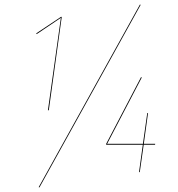

<svg xmlns="http://www.w3.org/2000/svg" viewBox="-20 -754 781 841"><path d="M592.8 -733.9 596.2 -732.9 152.8 66.9 149.4 65.9ZM189.9 -271 246.6 -675.8 140.6 -604.5 138.7 -607.9 247.1 -680.2H250.5L193.8 -271ZM659.7 -124 659.2 -120.1H609.4L592.3 0H588.9L605.5 -120.1H444.8L445.3 -124.5L597.7 -416L601.1 -414.6L449.2 -124H606L625 -258.8H628.4L609.9 -124Z"/></svg>

Font: Fira Sans Compressed Four
Style: Italic
Weight: 100
Width: 3
Italic angle: -8°
Designer: Carrois Corporate & Edenspiekermann AG
Foundry: Carrois Corporate GbR & Edenspiekermann AG
Version: Version 4.203;PS 004.203;hotconv 1.0.88;makeotf.lib2.5.64775